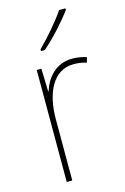

<svg xmlns="http://www.w3.org/2000/svg" viewBox="-118 -820 570 874"><g transform="rotate(-15 167.0 -382.5)"><path d="M283 -758V-765H253C222 -719 170 -659 125 -614V-606H143C191 -647 249 -711 283 -758ZM252 -536C174 -536 129 -478 111 -420H109L106 -528H84V0H110V-290C110 -410 155 -510 252 -510C276 -510 295 -507 313 -501L320 -525C300 -532 277 -536 252 -536Z"/></g></svg>

Font: Noto Sans Hebrew SemiCondensed Thin
Style: Regular
Weight: 100
Width: 4
Designer: Monotype Design Team
Foundry: Monotype Imaging Inc.
Version: Version 2.004